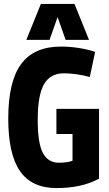

<svg xmlns="http://www.w3.org/2000/svg" viewBox="-20 -947 556 977"><path d="M22 -344Q22 -532 87.5 -621Q153 -710 290 -710Q337 -710 383 -702.5Q429 -695 464 -683L437 -555Q406 -564 370.5 -569Q335 -574 305 -574Q236 -574 204 -518.5Q172 -463 172 -337Q172 -217 198.5 -168Q225 -119 279 -119Q323 -119 349 -129V-265H267V-393H484V-38Q397 10 267 10Q142 10 82 -76Q22 -162 22 -344ZM114 -744 188 -927H359L433 -744H314L273 -860L232 -744Z"/></svg>

Font: Georama SemiCondensed
Style: Bold
Weight: 700
Width: 4
Designer: Jean-Baptiste Levee
Foundry: Production Type
Version: Version 1.000